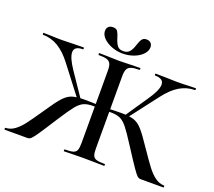

<svg xmlns="http://www.w3.org/2000/svg" viewBox="-137 -974 1279 1150"><g transform="rotate(20 503.0 -399.5)"><path d="M375 -12Q411 -12 428 -17Q445 -22 451 -36.5Q457 -51 457 -81V-544Q457 -573 450 -587.5Q443 -602 425.5 -607.5Q408 -613 373 -613Q371 -613 371 -619Q371 -625 373 -625L427 -624Q473 -622 499 -622Q530 -622 578 -624L634 -625Q636 -625 636 -619Q636 -613 634 -613Q599 -613 581 -607Q563 -601 556 -586Q549 -571 549 -542V-81Q549 -51 555 -36.5Q561 -22 577.5 -17Q594 -12 630 -12Q633 -12 633 -6Q633 0 630 0Q595 0 576 -1L499 -2L428 -1Q409 0 375 0Q373 0 373 -6Q373 -12 375 -12ZM-3 -12Q29 -13 55.5 -32.5Q82 -52 106.5 -84Q131 -116 180 -188Q226 -257 252 -285.5Q278 -314 306 -323.5Q334 -333 386 -333Q424 -333 491 -330L489 -312Q480 -313 469.5 -314Q459 -315 448 -315Q410 -315 387 -304.5Q364 -294 341 -265.5Q318 -237 274 -169Q218 -81 195.5 -48.5Q173 -16 163.5 -8Q154 0 142 0H-3Q-5 0 -5 -6Q-5 -12 -3 -12ZM18 -613Q16 -613 16 -619Q16 -625 18 -625L59 -624Q99 -622 135 -622Q166 -622 214 -624L273 -625Q276 -625 276 -619Q276 -613 273 -613Q218 -613 218 -575Q218 -540 262 -475L363 -326L346 -317L205 -501Q161 -559 115.5 -586Q70 -613 18 -613ZM732 -168Q688 -237 665 -265.5Q642 -294 619 -304.5Q596 -315 557 -315Q547 -315 537 -314Q527 -313 518 -312L517 -330Q582 -333 620 -333Q672 -333 700.5 -323.5Q729 -314 754.5 -285.5Q780 -257 826 -188Q875 -116 899.5 -84Q924 -52 950.5 -32.5Q977 -13 1009 -12Q1011 -12 1011 -6Q1011 0 1009 0H864Q852 0 842.5 -8Q833 -16 809.5 -50Q786 -84 732 -168ZM643 -326 742 -472Q788 -539 788 -574Q788 -613 733 -613Q730 -613 730 -619Q730 -625 733 -625L792 -624Q840 -622 871 -622Q907 -622 947 -624L988 -625Q990 -625 990 -619Q990 -613 988 -613Q936 -613 890.5 -586Q845 -559 801 -501L660 -317ZM565 -746Q573 -772 582.5 -785.5Q592 -799 611 -799Q629 -799 639 -789Q649 -779 649 -762Q649 -738 628.5 -716.5Q608 -695 574.5 -682.5Q541 -670 504 -670Q467 -670 433.5 -683Q400 -696 379.5 -717Q359 -738 359 -762Q359 -779 369 -789Q379 -799 398 -799Q419 -799 427.5 -786Q436 -773 444 -745Q453 -716 465 -700.5Q477 -685 503 -685Q529 -685 542.5 -701Q556 -717 565 -746Z"/></g></svg>

Font: Cormorant Unicase SemiBold
Style: Regular
Weight: 600
Designer: Christian Thalmann (Catharsis Fonts)
Foundry: Catharsis Fonts
Version: Version 4.000